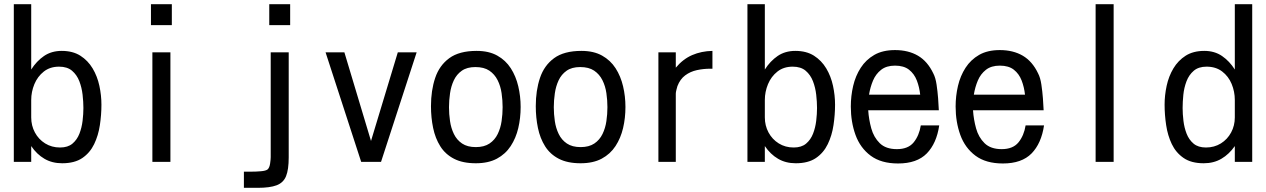

<svg xmlns="http://www.w3.org/2000/svg" viewBox="-20 -776 6040 916"><path d="M276.4 2.9Q228.5 2.9 191.9 -18.6Q155.3 -40 128.9 -79.1V-3.9H45.9V-755.9H128.9V-444.3Q154.3 -484.4 189.9 -508.8Q225.6 -533.2 274.4 -533.2Q327.1 -533.2 363.3 -510.3Q399.4 -487.3 421.9 -449.7Q444.3 -412.1 454.1 -366.7Q463.9 -321.3 463.9 -276.4Q463.9 -228.5 456.5 -179.2Q449.2 -129.9 429.2 -88.4Q409.2 -46.9 372.6 -22Q335.9 2.9 276.4 2.9ZM266.6 -72.3Q303.7 -72.3 325.7 -90.8Q347.7 -109.4 358.9 -138.2Q370.1 -167 374 -199.7Q377.9 -232.4 377.9 -260.7Q377.9 -290 374 -324.2Q370.1 -358.4 358.4 -388.7Q346.7 -418.9 323.7 -438.5Q300.8 -458 261.7 -458Q218.8 -458 189 -434.6Q159.2 -411.1 144 -374.5Q128.9 -337.9 128.9 -298.8V-215.8Q128.9 -176.8 146.5 -144Q164.1 -111.3 195.3 -91.8Q226.6 -72.3 266.6 -72.3Z M700.2 -656.2V-755.9H799.8V-656.2ZM707 -3.9V-526.4H793V-3.9Z M1264.6 -656.2V-755.9H1364.3V-656.2ZM1143.6 120.1V43Q1153.3 43 1177.2 43Q1201.2 43 1224.6 41Q1248 39.1 1256.8 32.2Q1265.6 24.4 1268.6 4.4Q1271.5 -15.6 1271.5 -26.4V-526.4H1357.4V-25.4Q1357.4 33.2 1344.7 64.5Q1332 95.7 1299.8 107.9Q1267.6 120.1 1210 120.1Z M1703.1 -3.9 1533.2 -526.4H1623L1750 -103.5L1877.9 -526.4H1967.8L1797.9 -3.9Z M2250 2.9Q2187.5 2.9 2146 -18.6Q2104.5 -40 2080.6 -78.1Q2056.6 -116.2 2046.4 -165.5Q2036.1 -214.8 2036.1 -269.5Q2036.1 -344.7 2056.2 -404.3Q2076.2 -463.9 2123.5 -498.5Q2170.9 -533.2 2253.9 -533.2Q2312.5 -533.2 2352.5 -510.7Q2392.6 -488.3 2417 -450.2Q2441.4 -412.1 2452.6 -364.3Q2463.9 -316.4 2463.9 -265.6Q2463.9 -212.9 2452.6 -165Q2441.4 -117.2 2416.5 -79.1Q2391.6 -41 2350.6 -19Q2309.6 2.9 2250 2.9ZM2250 -74.2Q2290 -74.2 2315.4 -91.3Q2340.8 -108.4 2354.5 -136.7Q2368.2 -165 2373 -198.2Q2377.9 -231.4 2377.9 -264.6Q2377.9 -297.9 2373 -331.5Q2368.2 -365.2 2354 -393.6Q2339.8 -421.9 2314.5 -439Q2289.1 -456.1 2248 -456.1Q2208 -456.1 2183.1 -438.5Q2158.2 -420.9 2145 -392.6Q2131.8 -364.3 2127 -330.6Q2122.1 -296.9 2122.1 -264.6Q2122.1 -231.4 2127 -198.2Q2131.8 -165 2145.5 -136.7Q2159.2 -108.4 2184.6 -91.3Q2210 -74.2 2250 -74.2Z M2750 2.9Q2687.5 2.9 2646 -18.6Q2604.5 -40 2580.6 -78.1Q2556.6 -116.2 2546.4 -165.5Q2536.1 -214.8 2536.1 -269.5Q2536.1 -344.7 2556.2 -404.3Q2576.2 -463.9 2623.5 -498.5Q2670.9 -533.2 2753.9 -533.2Q2812.5 -533.2 2852.5 -510.7Q2892.6 -488.3 2917 -450.2Q2941.4 -412.1 2952.6 -364.3Q2963.9 -316.4 2963.9 -265.6Q2963.9 -212.9 2952.6 -165Q2941.4 -117.2 2916.5 -79.1Q2891.6 -41 2850.6 -19Q2809.6 2.9 2750 2.9ZM2750 -74.2Q2790 -74.2 2815.4 -91.3Q2840.8 -108.4 2854.5 -136.7Q2868.2 -165 2873 -198.2Q2877.9 -231.4 2877.9 -264.6Q2877.9 -297.9 2873 -331.5Q2868.2 -365.2 2854 -393.6Q2839.8 -421.9 2814.5 -439Q2789.1 -456.1 2748 -456.1Q2708 -456.1 2683.1 -438.5Q2658.2 -420.9 2645 -392.6Q2631.8 -364.3 2627 -330.6Q2622.1 -296.9 2622.1 -264.6Q2622.1 -231.4 2627 -198.2Q2631.8 -165 2645.5 -136.7Q2659.2 -108.4 2684.6 -91.3Q2710 -74.2 2750 -74.2Z M3121.1 -3.9V-526.4H3204.1V-453.1Q3238.3 -494.1 3282.2 -513.2Q3326.2 -532.2 3378.9 -533.2V-448.2H3368.2Q3335.9 -448.2 3304.7 -441.4Q3273.4 -434.6 3249 -416.5Q3224.6 -398.4 3211.9 -365.2Q3210 -358.4 3207 -347.2Q3204.1 -335.9 3204.1 -329.1V-3.9Z M3776.4 2.9Q3728.5 2.9 3691.9 -18.6Q3655.3 -40 3628.9 -79.1V-3.9H3545.9V-755.9H3628.9V-444.3Q3654.3 -484.4 3689.9 -508.8Q3725.6 -533.2 3774.4 -533.2Q3827.1 -533.2 3863.3 -510.3Q3899.4 -487.3 3921.9 -449.7Q3944.3 -412.1 3954.1 -366.7Q3963.9 -321.3 3963.9 -276.4Q3963.9 -228.5 3956.5 -179.2Q3949.2 -129.9 3929.2 -88.4Q3909.2 -46.9 3872.6 -22Q3835.9 2.9 3776.4 2.9ZM3766.6 -72.3Q3803.7 -72.3 3825.7 -90.8Q3847.7 -109.4 3858.9 -138.2Q3870.1 -167 3874 -199.7Q3877.9 -232.4 3877.9 -260.7Q3877.9 -290 3874 -324.2Q3870.1 -358.4 3858.4 -388.7Q3846.7 -418.9 3823.7 -438.5Q3800.8 -458 3761.7 -458Q3718.8 -458 3689 -434.6Q3659.2 -411.1 3644 -374.5Q3628.9 -337.9 3628.9 -298.8V-215.8Q3628.9 -176.8 3646.5 -144Q3664.1 -111.3 3695.3 -91.8Q3726.6 -72.3 3766.6 -72.3Z M4264.6 3.9Q4183.6 3.9 4133.8 -33.2Q4084 -70.3 4061.5 -132.3Q4039.1 -194.3 4039.1 -267.6Q4039.1 -318.4 4050.3 -366.2Q4061.5 -414.1 4086.4 -452.6Q4111.3 -491.2 4151.4 -514.2Q4191.4 -537.1 4250 -537.1Q4313.5 -537.1 4359.4 -510.3Q4405.3 -483.4 4432.6 -425.8Q4443.4 -405.3 4448.2 -372.6Q4453.1 -339.8 4455.6 -306.6Q4458 -273.4 4459 -250H4122.1Q4125 -206.1 4136.7 -163.6Q4148.4 -121.1 4177.2 -92.8Q4206.1 -64.5 4258.8 -64.5Q4312.5 -64.5 4338.9 -96.7Q4365.2 -128.9 4373 -177.7H4460.9Q4448.2 -91.8 4401.4 -43.9Q4354.5 3.9 4264.6 3.9ZM4126 -324.2H4370.1Q4366.2 -360.4 4354 -392.1Q4341.8 -423.8 4316.9 -443.4Q4292 -462.9 4250 -462.9Q4209 -462.9 4183.6 -442.9Q4158.2 -422.9 4145 -391.6Q4131.8 -360.4 4126 -324.2Z M4764.6 3.9Q4683.6 3.9 4633.8 -33.2Q4584 -70.3 4561.5 -132.3Q4539.1 -194.3 4539.1 -267.6Q4539.1 -318.4 4550.3 -366.2Q4561.5 -414.1 4586.4 -452.6Q4611.3 -491.2 4651.4 -514.2Q4691.4 -537.1 4750 -537.1Q4813.5 -537.1 4859.4 -510.3Q4905.3 -483.4 4932.6 -425.8Q4943.4 -405.3 4948.2 -372.6Q4953.1 -339.8 4955.6 -306.6Q4958 -273.4 4959 -250H4622.1Q4625 -206.1 4636.7 -163.6Q4648.4 -121.1 4677.2 -92.8Q4706.1 -64.5 4758.8 -64.5Q4812.5 -64.5 4838.9 -96.7Q4865.2 -128.9 4873 -177.7H4960.9Q4948.2 -91.8 4901.4 -43.9Q4854.5 3.9 4764.6 3.9ZM4626 -324.2H4870.1Q4866.2 -360.4 4854 -392.1Q4841.8 -423.8 4816.9 -443.4Q4792 -462.9 4750 -462.9Q4709 -462.9 4683.6 -442.9Q4658.2 -422.9 4645 -391.6Q4631.8 -360.4 4626 -324.2Z M5207 -3.9V-755.9H5293V-3.9Z M5722.7 2.9Q5663.1 2.9 5626.5 -22.5Q5589.8 -47.9 5570.3 -88.9Q5550.8 -129.9 5543.5 -179.2Q5536.1 -228.5 5536.1 -276.4Q5536.1 -321.3 5545.9 -366.7Q5555.7 -412.1 5578.1 -449.7Q5600.6 -487.3 5636.7 -510.3Q5672.9 -533.2 5725.6 -533.2Q5774.4 -533.2 5810.1 -508.8Q5845.7 -484.4 5871.1 -444.3V-755.9H5954.1V-3.9H5871.1V-79.1Q5843.8 -40 5807.1 -18.6Q5770.5 2.9 5722.7 2.9ZM5733.4 -72.3Q5773.4 -72.3 5804.7 -91.8Q5835.9 -111.3 5853.5 -144Q5871.1 -176.8 5871.1 -215.8V-298.8Q5871.1 -338.9 5856 -375.5Q5840.8 -412.1 5810.5 -435.1Q5780.3 -458 5736.3 -458Q5698.2 -458 5675.3 -438.5Q5652.3 -418.9 5640.6 -388.2Q5628.9 -357.4 5625.5 -323.7Q5622.1 -290 5622.1 -260.7Q5622.1 -232.4 5626 -199.7Q5629.9 -167 5641.1 -138.2Q5652.3 -109.4 5674.3 -90.8Q5696.3 -72.3 5733.4 -72.3Z"/></svg>

Font: Kosugi
Style: Regular
Weight: 400
Version: Version 4.002